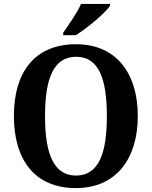

<svg xmlns="http://www.w3.org/2000/svg" viewBox="-20 -951 775 981"><path d="M303 -784V-771H367C427 -808 519 -886 542 -921V-931H394C375 -886 331 -825 303 -784ZM368 10C571 10 684 -137 684 -358C684 -580 571 -725 369 -725C155 -725 51 -580 51 -359C51 -137 155 10 368 10ZM368 -54C254 -54 210 -166 210 -358C210 -550 254 -661 369 -661C484 -661 526 -550 526 -358C526 -166 484 -54 368 -54Z"/></svg>

Font: Noto Serif Bengali SemiCondensed
Style: Bold
Weight: 700
Width: 4
Designer: Juan Bruce, Universal Thirst, Indian Type Foundry and the Monotype Design Team.
Foundry: Monotype Imaging Inc.
Version: Version 2.003